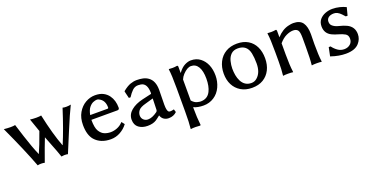

<svg xmlns="http://www.w3.org/2000/svg" viewBox="-24 -1219 4197 2150"><g transform="rotate(-20 2074.0 -144.0)"><path d="M15.6 -498Q59.6 -493.2 95.2 -493.2Q130.9 -493.2 150.4 -498Q150.4 -496.1 197.8 -348.1Q245.1 -200.2 288.1 -102.5H289.1Q326.2 -182.6 382.8 -342.8Q343.8 -452.1 328.1 -499Q362.3 -494.1 401.9 -494.1Q441.4 -494.1 460.9 -499L461.9 -495.1Q511.7 -261.7 571.3 -105.5H574.2Q641.6 -265.6 714.8 -495.1L715.8 -499Q735.4 -494.1 757.8 -494.1Q788.1 -494.1 814.5 -500Q769.5 -410.2 693.4 -226.6Q597.7 5.9 594.7 10.7Q583 6.8 550.8 6.8Q537.1 6.8 517.6 10.7Q510.7 -17.6 417 -254.9Q382.8 -170.9 319.3 8.8L317.4 12.7Q302.7 7.8 274.4 7.8Q249 7.8 234.4 12.7L232.4 8.8Q154.3 -198.2 18.6 -491.2Z M864.3 -237.3Q864.3 -322.3 899.4 -382.8Q934.6 -443.4 989.3 -474.6Q1043.9 -505.9 1103 -505.9Q1162.1 -505.9 1201.2 -485.4Q1240.2 -464.8 1263.7 -431.6Q1306.6 -372.1 1306.6 -285.2Q1306.6 -260.7 1282.2 -260.7H972.7Q972.7 -165 998 -124.5Q1023.4 -84 1058.1 -70.3Q1092.8 -56.6 1130.9 -56.6Q1168.9 -56.6 1208.5 -72.3Q1248 -87.9 1277.3 -120.1L1280.3 -123L1307.6 -87.9L1305.7 -85.9Q1271.5 -40 1218.8 -10.7Q1166 18.6 1105.5 18.6Q984.4 18.6 917 -57.6Q864.3 -119.1 864.3 -237.3ZM978.5 -315.4H1184.6Q1196.3 -315.4 1196.3 -327.1Q1196.3 -404.3 1145.5 -437.5Q1125 -452.1 1106.4 -452.1Q1087.9 -452.1 1062 -441.4Q1036.1 -430.7 1012.7 -401.4Q989.3 -372.1 978.5 -315.4Z M1590.8 -280.3 1697.3 -304.7Q1702.1 -304.7 1702.1 -314.5Q1702.1 -431.6 1628.9 -443.4Q1610.4 -446.3 1595.7 -446.3Q1555.7 -446.3 1526.4 -417.5Q1497.1 -388.7 1472.7 -349.6L1471.7 -347.7H1451.2L1430.7 -431.6L1435.5 -438.5Q1485.4 -478.5 1524.4 -492.2Q1563.5 -505.9 1602.1 -505.9Q1640.6 -505.9 1674.8 -498.5Q1709 -491.2 1737.3 -470.7Q1800.8 -424.8 1800.8 -316.4L1797.9 -141.6Q1797.9 -72.3 1815.4 -54.7Q1822.3 -47.9 1837.9 -47.9Q1853.5 -47.9 1880.9 -54.7L1891.6 -19.5Q1853.5 18.6 1794.9 18.6Q1762.7 18.6 1737.8 2Q1712.9 -14.6 1702.1 -47.9Q1669.9 -21.5 1647.5 -6.8Q1607.4 18.6 1543.9 18.6Q1480.5 18.6 1438.5 -12.7Q1396.5 -43.9 1396.5 -107.4Q1396.5 -170.9 1449.7 -215.3Q1502.9 -259.8 1590.8 -280.3ZM1572.3 -47.9Q1622.1 -47.9 1682.6 -91.8Q1696.3 -101.6 1696.3 -119.1L1700.2 -251L1608.4 -224.6Q1541 -207 1519.5 -179.7Q1498 -152.3 1498 -120.6Q1498 -88.9 1519.5 -68.4Q1541 -47.9 1572.3 -47.9Z M1981.4 -489.3V-498H1985.4Q1999 -496.1 2025.9 -496.1Q2052.7 -496.1 2079.1 -501H2080.1Q2090.8 -501 2091.8 -486.3V-411.1Q2131.8 -465.8 2171.9 -485.8Q2211.9 -505.9 2245.1 -505.9Q2311.5 -505.9 2356.9 -470.7Q2402.3 -435.5 2425.8 -379.9Q2449.2 -324.2 2449.2 -252.4Q2449.2 -180.7 2419.9 -117.2Q2390.6 -53.7 2335 -17.6Q2279.3 18.6 2210.4 18.6Q2141.6 18.6 2091.8 -3.9V9.8Q2091.8 119.1 2102.5 210V210.9L2096.7 216.8H2094.7Q2062.5 213.9 2041 213.9Q2002.9 213.9 1983.4 217.8V209Q1991.2 146.5 1991.2 9.8V-266.6Q1991.2 -427.7 1981.4 -489.3ZM2091.8 -84Q2122.1 -49.8 2151.9 -42.5Q2181.6 -35.2 2194.3 -35.2Q2276.4 -35.2 2311.5 -105.5Q2340.8 -163.1 2340.8 -254.4Q2340.8 -345.7 2311 -395.5Q2281.2 -445.3 2225.6 -445.3Q2179.7 -445.3 2127 -388.7Q2103.5 -363.3 2091.8 -334Z M2571.3 -106Q2542 -163.1 2542 -239.7Q2542 -316.4 2572.8 -377.4Q2603.5 -438.5 2660.6 -472.2Q2717.8 -505.9 2794.9 -505.9Q2872.1 -505.9 2926.3 -473.1Q2980.5 -440.4 3008.8 -381.3Q3037.1 -322.3 3037.1 -244.1Q3037.1 -166 3007.3 -106.9Q2977.5 -47.9 2922.4 -14.6Q2867.2 18.6 2789.6 18.6Q2711.9 18.6 2656.2 -15.1Q2600.6 -48.8 2571.3 -106ZM2681.6 -109.4Q2719.7 -35.2 2799.8 -35.2Q2836.9 -35.2 2865.2 -59.6Q2927.7 -112.3 2927.7 -221.7Q2927.7 -292 2917 -343.8Q2894.5 -452.1 2786.1 -452.1Q2734.4 -452.1 2704.6 -422.9Q2674.8 -393.6 2663.1 -347.7Q2651.4 -301.8 2651.4 -260.3Q2651.4 -218.8 2658.2 -180.7Q2665 -142.6 2681.6 -109.4Z M3157.2 -489.3V-498H3161.1Q3174.8 -496.1 3202.1 -496.1Q3229.5 -496.1 3255.9 -501H3256.8Q3266.6 -501 3267.6 -486.3V-409.2Q3333 -481.4 3410.2 -498Q3443.4 -505.9 3464.8 -505.9Q3544.9 -505.9 3578.1 -458.5Q3611.3 -411.1 3611.3 -320.3L3609.4 -204.1Q3609.4 -69.3 3619.1 2V10.7Q3599.6 6.8 3559.6 6.8Q3520.5 6.8 3501 10.7V2Q3508.8 -59.6 3508.8 -204.1V-317.4Q3508.8 -386.7 3491.2 -407.7Q3473.6 -428.7 3436.5 -428.7Q3399.4 -428.7 3355 -408.2Q3310.5 -387.7 3267.6 -337.9V-204.1Q3267.6 -76.2 3278.3 2V10.7Q3258.8 6.8 3216.8 6.8Q3178.7 6.8 3159.2 10.7V2Q3167 -58.6 3167 -160.2V-266.6Q3167 -427.7 3157.2 -489.3Z M3727.5 -13.7 3749 -117.2H3771.5L3772.5 -115.2Q3796.9 -82 3830.6 -58.6Q3864.3 -35.2 3906.2 -35.2Q3948.2 -35.2 3977.1 -59.6Q4005.9 -84 4005.9 -125.5Q4005.9 -167 3975.1 -184.6Q3944.3 -202.1 3901.4 -213.9Q3858.4 -225.6 3826.2 -241.2Q3752 -277.3 3752 -362.3Q3752 -411.1 3778.8 -442.9Q3805.7 -474.6 3846.7 -490.2Q3887.7 -505.9 3931.6 -505.9Q3975.6 -505.9 4018.6 -495.1Q4058.6 -485.4 4091.8 -468.8L4067.4 -375H4045.9L4014.6 -409.2Q3973.6 -452.1 3931.6 -452.1Q3889.6 -452.1 3866.2 -434.1Q3842.8 -416 3842.8 -385.7Q3842.8 -355.5 3859.4 -338.9Q3886.7 -311.5 3937 -299.8Q3987.3 -288.1 4024.4 -270.5Q4105.5 -231.4 4105.5 -142.6Q4105.5 -84 4065.4 -38.1Q4016.6 18.6 3906.2 18.6Q3823.2 18.6 3731.4 -12.7Z"/></g></svg>

Font: GenEi LateGo v2
Style: Medium
Weight: 500
Designer: o_tamon (Modified)
Foundry: o_tamon / Adobe Systems Incorporated / FONT 910 / Philipp H. Poll
Version: Version 2.1;Original Version 1.004